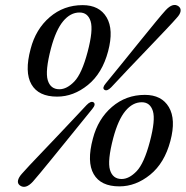

<svg xmlns="http://www.w3.org/2000/svg" viewBox="-20 -733 743 768"><path d="M310.5 -712.5Q377.5 -712.5 406.5 -663.5Q435.5 -614.5 412.5 -528Q389 -439.5 331.5 -393Q274 -346.5 208.5 -346.5Q134 -346.5 105.8 -395.5Q77.5 -444.5 102.5 -537.5Q123 -616.5 179 -664.5Q235 -712.5 310.5 -712.5ZM330.5 -525.5Q353.5 -612.5 342.5 -647.8Q331.5 -683 298 -683Q261.5 -683 232.5 -648Q203.5 -613 184 -540Q160 -448.5 171 -412.2Q182 -376 217.5 -376Q247.5 -376 277.5 -407.2Q307.5 -438.5 330.5 -525.5ZM425 -384Q408 -366.5 397.5 -374Q387.5 -381 403 -399.5Q431 -433.5 467 -478Q503 -522.5 538.8 -566.8Q574.5 -611 602.5 -645Q630.5 -679 643 -692.5Q672 -723.5 694 -708Q704.5 -700 702.2 -687.5Q700 -675 686.5 -661Q675.5 -648 645 -615.8Q614.5 -583.5 574.8 -542Q535 -500.5 495 -458.5Q455 -416.5 425 -384ZM326.5 -313Q343.5 -330.5 354.5 -323.5Q364.5 -315.5 349 -297Q328 -271 300.5 -237.2Q273 -203.5 244 -167.5Q215 -131.5 188.2 -98.8Q161.5 -66 141.2 -41.5Q121 -17 111.5 -6.5Q82.5 25 60 9Q49.5 1.5 52 -11Q54.5 -23.5 67.5 -38Q76.5 -48.5 98.5 -72Q120.5 -95.5 150 -126.2Q179.5 -157 211.5 -190.8Q243.5 -224.5 273.5 -256.5Q303.5 -288.5 326.5 -313ZM559.5 -353.5Q626.5 -353.5 655.5 -304.5Q684.5 -255.5 661.5 -169Q638 -80.5 580.5 -34Q523 12.5 457.5 12.5Q383 12.5 354.8 -36.5Q326.5 -85.5 351.5 -178.5Q372 -257.5 428 -305.5Q484 -353.5 559.5 -353.5ZM579.5 -166.5Q602.5 -253.5 591.5 -288.8Q580.5 -324 547 -324Q510.5 -324 481.5 -289Q452.5 -254 433 -181Q409 -89.5 420 -53.2Q431 -17 466.5 -17Q496.5 -17 526.5 -48.2Q556.5 -79.5 579.5 -166.5Z"/></svg>

Font: Fraunces 72pt S050
Style: Italic
Weight: 400
Italic angle: -16°
Version: Version 1.000; ttfautohint (v1.8.3)